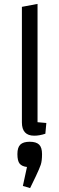

<svg xmlns="http://www.w3.org/2000/svg" viewBox="-20 -685 303 982"><path d="M217 -56 212 -1Q182 9 155 9Q92 9 92 -59V-650L172 -665V-60ZM97 266 118 169Q92 166 80.5 152Q69 138 69 103Q69 69 84 54.5Q99 40 132 40Q165 40 180 54.5Q195 69 195 103Q195 138 188.5 157.5Q182 177 163 217L134 277Z"/></svg>

Font: Changa Light
Style: Regular
Weight: 300
Designer: Eduardo Rodriguez Tunni
Foundry: Eduardo Rodriguez Tunni
Version: Version 2.002; ttfautohint (v1.5) -l 8 -r 50 -G 110 -x 14 -H